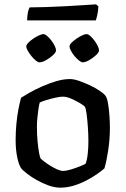

<svg xmlns="http://www.w3.org/2000/svg" viewBox="-20 -864 578 884"><path d="M258 0Q231 0 202.5 -10.5Q174 -21 148.5 -35.5Q123 -50 104.5 -64.5Q86 -79 80 -86Q68 -100 60 -136.5Q52 -173 52 -218Q52 -258 55.5 -294.5Q59 -331 65 -362Q71 -393 77 -414Q91 -423 116.5 -437.5Q142 -452 173.5 -466Q205 -480 238.5 -490Q272 -500 302 -500Q320 -500 344.5 -491.5Q369 -483 394.5 -471Q420 -459 439 -446Q458 -433 465 -424Q473 -414 477.5 -387Q482 -360 484 -329.5Q486 -299 486 -277Q486 -222 478 -171Q470 -120 461 -89Q449 -78 427.5 -63Q406 -48 378.5 -33.5Q351 -19 320 -9.5Q289 0 258 0ZM270 -77Q284 -77 306 -83.5Q328 -90 347.5 -98Q367 -106 374 -110Q381 -127 384 -156.5Q387 -186 387 -212Q387 -245 384.5 -280Q382 -315 378.5 -341Q375 -367 371 -372Q368 -377 350 -388Q332 -399 309.5 -409Q287 -419 269 -419Q258 -419 236.5 -414.5Q215 -410 194 -403.5Q173 -397 163 -392Q160 -382 157 -362.5Q154 -343 152 -321Q150 -299 150 -280Q150 -244 153 -212.5Q156 -181 160 -160Q164 -139 167 -134Q170 -131 182 -121.5Q194 -112 210 -102Q226 -92 242.5 -84.5Q259 -77 270 -77ZM361 -577Q354 -577 343.5 -585.5Q333 -594 323 -606Q313 -618 306.5 -630.5Q300 -643 300 -650Q300 -658 309.5 -667.5Q319 -677 332 -686Q345 -695 358 -701Q371 -707 378 -707Q386 -707 395.5 -698.5Q405 -690 414.5 -677.5Q424 -665 430 -652.5Q436 -640 436 -632Q436 -623 422 -610Q408 -597 390.5 -587Q373 -577 361 -577ZM162 -577Q155 -577 145 -585Q135 -593 125 -605.5Q115 -618 108 -630Q101 -642 101 -650Q101 -658 110.5 -667.5Q120 -677 133 -686Q146 -695 159.5 -701Q173 -707 180 -707Q187 -707 197 -698.5Q207 -690 216.5 -677.5Q226 -665 232 -652.5Q238 -640 238 -632Q238 -623 224 -610Q210 -597 192 -587Q174 -577 162 -577ZM105 -770Q105 -793 109 -809.5Q113 -826 117 -830Q149 -830 193.5 -831.5Q238 -833 284 -835.5Q330 -838 367 -840.5Q404 -843 422 -844L433 -835Q432 -813 428 -795.5Q424 -778 421 -770Z"/></svg>

Font: Texturina 12pt Medium
Style: Regular
Weight: 500
Designer: Guillermo Torres Carreño
Foundry: Omnibus-Type
Version: Version 1.002